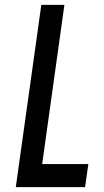

<svg xmlns="http://www.w3.org/2000/svg" viewBox="-20 -770 427 790"><path d="M245 -750 153.5 -95H343.5L330 0H45L150 -750Z"/></svg>

Font: Mohave Light Medium
Style: Italic
Weight: 500
Italic angle: -8°
Version: Version 2.003